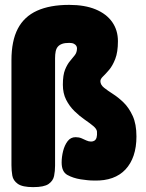

<svg xmlns="http://www.w3.org/2000/svg" viewBox="-20 -729 599 788"><path d="M116 39Q72 39 53 25.5Q34 12 30.5 -8.5Q27 -29 27 -51V-482Q27 -561 53 -611Q79 -661 132 -685Q185 -709 264 -709Q328 -709 372.5 -690.5Q417 -672 440.5 -638.5Q464 -605 464 -560Q464 -515 453 -487Q442 -459 428 -442.5Q414 -426 403 -415.5Q392 -405 392 -396Q392 -381 407 -369Q422 -357 444 -343Q466 -329 487.5 -308Q509 -287 524.5 -253.5Q540 -220 540 -169Q540 -125 528.5 -91Q517 -57 495 -33.5Q473 -10 441 1.5Q409 13 368 12Q351 12 338.5 10.5Q326 9 311 7Q280 2 256.5 -11Q233 -24 233 -62Q233 -85 239 -109Q245 -133 257.5 -149.5Q270 -166 290 -166Q304 -166 314.5 -161.5Q325 -157 334.5 -152.5Q344 -148 354 -148Q362 -148 368 -152Q374 -156 376.5 -165Q379 -174 378 -189Q377 -200 362.5 -212Q348 -224 327 -238.5Q306 -253 285.5 -273Q265 -293 251.5 -319.5Q238 -346 238 -381Q238 -421 247 -443Q256 -465 267 -478Q278 -491 287 -502.5Q296 -514 296 -531Q296 -536 293 -541Q290 -546 283 -549.5Q276 -553 264 -553Q246 -553 235 -549Q224 -545 217.5 -537.5Q211 -530 208.5 -518Q206 -506 206 -490V-49Q206 -27 202 -7Q198 13 179.5 26Q161 39 116 39Z"/></svg>

Font: Fredoka SemiCondensed
Style: Bold
Weight: 700
Width: 4
Designer: Ben Nathan
Foundry: Milena B. Brandão, Ben Nathan
Version: Version 2.001